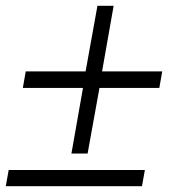

<svg xmlns="http://www.w3.org/2000/svg" viewBox="-27 -644 662 664"><path d="M220 -113 260 -340H52L62 -397H269L310 -624H366L326 -397H534L524 -340H317L276 -113ZM-7 0 3 -56H474L464 0Z"/></svg>

Font: Archivo SemiBold ExtraLight
Style: Italic
Weight: 250
Italic angle: -10°
Version: Version 2.001